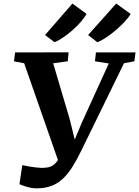

<svg xmlns="http://www.w3.org/2000/svg" viewBox="-20 -1035 775 1070"><path d="M183.3 14.6Q159 14.6 131.6 6.7Q104.2 -1.1 88.3 -8.4L104.3 -114.8Q122.4 -110.5 142.1 -107.2Q161.9 -103.8 180.1 -101.9Q198.2 -100 211.2 -99.4Q228.4 -99.4 244.6 -101.9Q260.7 -104.4 275.7 -114Q290.6 -123.7 304 -144.4Q317.5 -165.1 329.9 -201.5L313.5 -112.8L114.7 -682.4L57.8 -693.4L64 -743L362.2 -743.3L357.8 -693.7L276.3 -682.3L369 -369.1L411.5 -195.4L371.9 -198.3L436.3 -352.3L586.3 -681.3L509.2 -693.4L514.7 -743H735.1L728.8 -693.4L671 -682.7L434.6 -198.7Q408.9 -145.4 383.7 -105.4Q358.4 -65.5 329.9 -38.7Q301.4 -12 265.7 1.3Q230 14.6 183.3 14.6ZM231 -839.8 383.6 -1015.2 461.8 -957.9Q451.8 -937.6 430.6 -913.2Q409.4 -888.9 382.8 -865.7Q356.2 -842.6 330 -824.9Q303.8 -807.3 283.6 -799.9ZM470.9 -839.8 627.5 -1015.2 708.5 -957.1Q696.3 -937.1 673.8 -913Q651.4 -888.9 624.1 -865.7Q596.8 -842.6 569.9 -824.9Q543.1 -807.3 522.2 -799.9Z"/></svg>

Font: Merriweather Light
Style: Italic
Weight: 300
Italic angle: -7.8°
Designer: Eben Sorkin
Foundry: Eben Sorkin
Version: Version 2.101